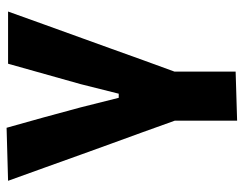

<svg xmlns="http://www.w3.org/2000/svg" viewBox="-98 -446 740 583"><g transform="rotate(-90 271.5 -154.0)"><path d="M197 196.5V7Q179.5 -41 162 -90.5Q144 -140 126.5 -188L94.5 -276.5Q75 -331.5 54.5 -388Q34 -444 14.5 -499L175.5 -503.5Q191.5 -446.5 207 -391Q222 -335 237.5 -278.5L266.5 -163H279L308 -278.5Q340.5 -395 370 -499H528.5Q508.5 -443 488.2 -386.8Q468 -330.5 448 -275.5L415.5 -185.5Q398 -137 381 -89.5Q363.5 -42 346 6.5V192Z"/></g></svg>

Font: Heraclito
Style: Bold
Weight: 700
Designer: Kostas Bartsokas (font) & Cristiano Sobral (main changes)
Foundry: Kostas Bartsokas (font) & Cristiano Sobral (main changes)
Version: Version 1.00;July 8, 2020;FontCreator 13.0.0.2655 64-bit